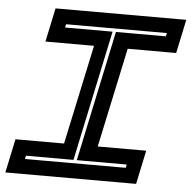

<svg xmlns="http://www.w3.org/2000/svg" viewBox="-61 -751 798 801"><g transform="rotate(5 338.0 -350.0)"><path d="M-9.5 0 20.5 -141.5H224L313 -558.5H109.5L139.5 -700H687L657 -558.5H454L365 -141.5H568L538 0ZM67 -63H489L492 -77H283L399 -624H608L611 -638H189L186 -624H385L269 -77H70Z"/></g></svg>

Font: Tourney Expanded Regular
Style: Bold Italic
Weight: 700
Width: 7
Italic angle: -12°
Designer: Tyler Finck
Foundry: Etcetera Type Co
Version: Version 1.010; ttfautohint (v1.8.3)